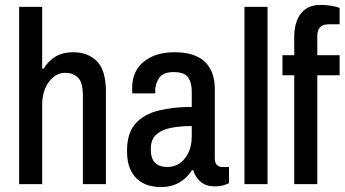

<svg xmlns="http://www.w3.org/2000/svg" viewBox="-20 -751 1405 783"><path d="M58 0V-723H152V-471H158Q177 -503 207 -520.5Q237 -538 279 -538Q338 -538 375 -501.5Q412 -465 412 -376V0H318V-361Q318 -415 298 -434.5Q278 -454 245 -454Q208 -454 180 -418Q152 -382 152 -322V0Z M634 12Q615 12 591.5 6.5Q568 1 546.5 -15Q525 -31 511.5 -60Q498 -89 498 -136Q498 -208 532 -246.5Q566 -285 626 -300Q686 -315 762 -315V-378Q762 -413 747.5 -435Q733 -457 688 -457Q645 -457 629 -433Q613 -409 613 -383V-370H520Q519 -375 519 -380Q519 -385 519 -392Q519 -462 567 -500Q615 -538 691 -538Q775 -538 815.5 -499Q856 -460 856 -388V-105Q856 -86 865 -78Q874 -70 884 -70H914V-4Q906 0 891.5 4.5Q877 9 855 9Q821 9 799 -9Q777 -27 768 -57H763Q743 -25 711 -6.5Q679 12 634 12ZM663 -70Q690 -70 712 -84.5Q734 -99 748 -127.5Q762 -156 762 -195V-237Q714 -237 676.5 -229.5Q639 -222 617 -202Q595 -182 595 -143Q595 -104 612.5 -87Q630 -70 663 -70Z M977 0V-723H1071V0Z M1180 0V-444H1132V-526H1180V-604Q1180 -635 1190 -664.5Q1200 -694 1224 -712.5Q1248 -731 1290 -731Q1309 -731 1330.5 -727.5Q1352 -724 1365 -719V-652H1320Q1274 -652 1274 -605V-526H1365V-444H1274V0Z"/></svg>

Font: Archivo Narrow Medium
Style: Regular
Weight: 500
Designer: Hector Gatti
Foundry: Omnibus-Type
Version: Version 3.002